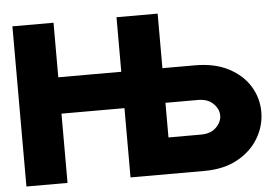

<svg xmlns="http://www.w3.org/2000/svg" viewBox="-51 -793 1242 863"><g transform="rotate(-5 570.0 -361.5)"><path d="M34.2 -722.7H219.7V-476.6H503.9V-722.7H689.5V-476.6H836.4Q925.8 -476.6 988 -443.8Q1050.3 -411.1 1082.8 -357.9Q1115.2 -304.7 1115.2 -242.2Q1115.2 -180.2 1082.8 -124.8Q1050.3 -69.3 988 -34.7Q925.8 0 836.4 0H503.9V-312.5H219.7V0H34.2ZM836.4 -320.3H689.5V-164.1H836.4Q880.4 -164.1 905 -188.5Q929.7 -212.9 929.7 -242.2Q929.7 -271.5 905 -295.9Q880.4 -320.3 836.4 -320.3Z"/></g></svg>

Font: Giphurs Black
Style: Regular
Weight: 900
Version: Version 0.920; ttfautohint (v1.8.4.7-5d5b)